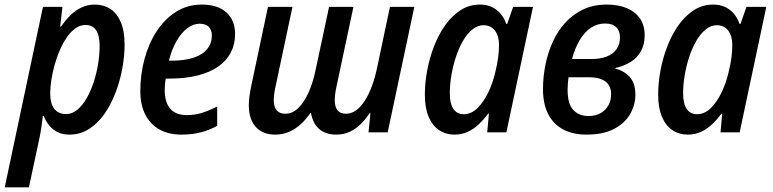

<svg xmlns="http://www.w3.org/2000/svg" viewBox="-60 -570 3329 827"><path d="M-39.6 236.8 125 -540.5H209L199.2 -455.6H203.1Q222.2 -483.4 244.1 -504.9Q266.1 -526.4 292.2 -538.3Q318.4 -550.3 348.6 -550.3Q386.2 -550.3 415 -531.7Q443.8 -513.2 460.2 -474.9Q476.6 -436.5 476.6 -377.4Q476.6 -326.7 466.3 -272.5Q456.1 -218.3 436.5 -168Q417 -117.7 388.4 -77.4Q359.9 -37.1 322.3 -13.7Q284.7 9.8 239.3 9.8Q210 9.8 188.5 -0.7Q167 -11.2 152.1 -29.5Q137.2 -47.9 127.9 -71.3H124.5Q121.6 -43.5 117.2 -15.4Q112.8 12.7 107.4 36.6L64.5 236.8ZM224.6 -78.6Q250.5 -78.6 272.9 -97.2Q295.4 -115.7 313 -146.5Q330.6 -177.2 343.3 -215.6Q356 -253.9 362.5 -294.4Q369.1 -335 369.1 -371.6Q369.1 -417.5 354 -439.9Q338.9 -462.4 308.6 -462.4Q285.6 -462.4 265.4 -448.2Q245.1 -434.1 228.3 -409.7Q211.4 -385.3 198 -354.7Q184.6 -324.2 175.3 -290.8Q166 -257.3 161.1 -225.1Q156.2 -192.9 156.2 -166Q156.2 -125 173.6 -101.8Q190.9 -78.6 224.6 -78.6Z M721.2 9.8Q667 9.8 627.4 -12Q587.9 -33.7 566.2 -75.7Q544.4 -117.7 544.4 -177.7Q544.4 -249.5 562.5 -316.2Q580.6 -382.8 615 -435.5Q649.4 -488.3 698.5 -519.3Q747.6 -550.3 809.6 -550.3Q877.9 -550.3 915.3 -516.4Q952.6 -482.4 952.6 -422.9Q952.6 -379.4 934.3 -344Q916 -308.6 880.1 -283.4Q844.2 -258.3 791.3 -244.9Q738.3 -231.4 668.5 -231.4H653.8Q651.9 -219.7 650.6 -207.3Q649.4 -194.8 649.4 -182.6Q649.4 -129.4 673.3 -101.8Q697.3 -74.2 743.7 -74.2Q778.8 -74.2 808.3 -83.3Q837.9 -92.3 875.5 -111.3V-27.8Q840.3 -8.8 803.5 0.5Q766.6 9.8 721.2 9.8ZM667.5 -308.6H677.7Q735.8 -308.6 774.7 -321.8Q813.5 -335 833 -359.4Q852.5 -383.8 852.5 -417Q852.5 -440.4 839.4 -454.1Q826.2 -467.8 799.3 -467.8Q772.5 -467.8 746.6 -448.2Q720.7 -428.7 700.2 -392.8Q679.7 -356.9 667.5 -308.6Z M1126 9.8Q1070.8 9.8 1041.3 -23.7Q1011.7 -57.1 1011.7 -116.7Q1011.7 -135.3 1014.6 -156.7Q1017.6 -178.2 1022.5 -201.2L1094.2 -540.5H1199.7L1128.9 -207Q1124 -185.5 1121.6 -168.7Q1119.1 -151.9 1119.1 -138.2Q1119.1 -109.9 1131.6 -95Q1144 -80.1 1168.9 -80.1Q1199.7 -80.1 1224.9 -104.7Q1250 -129.4 1268.8 -171.1Q1287.6 -212.9 1298.3 -263.7L1357.4 -540.5H1462.4L1390.6 -203.1Q1386.2 -183.6 1384 -167Q1381.8 -150.4 1381.8 -138.2Q1381.8 -109.9 1393.6 -95Q1405.3 -80.1 1429.7 -80.1Q1453.6 -80.1 1474.4 -95.2Q1495.1 -110.4 1512.2 -137.5Q1529.3 -164.6 1542.5 -200.7Q1555.7 -236.8 1564.5 -279.3L1619.6 -540.5H1724.6L1609.9 0H1527.3L1535.6 -82.5H1532.2Q1515.1 -56.6 1493.9 -35.6Q1472.7 -14.6 1446.5 -2.4Q1420.4 9.8 1388.7 9.8Q1364.7 9.8 1346.2 3.4Q1327.6 -2.9 1314.2 -14.9Q1300.8 -26.9 1292.2 -43.9Q1283.7 -61 1279.3 -83H1276.4Q1258.8 -56.6 1236.1 -35.6Q1213.4 -14.6 1185.8 -2.4Q1158.2 9.8 1126 9.8Z M1897.9 9.8Q1860.4 9.8 1831.5 -9.3Q1802.7 -28.3 1786.4 -66.7Q1770 -105 1770 -162.1Q1770 -212.4 1780 -266.4Q1790 -320.3 1809.6 -370.8Q1829.1 -421.4 1857.9 -461.9Q1886.7 -502.4 1924.1 -526.4Q1961.4 -550.3 2007.3 -550.3Q2036.1 -550.3 2058.1 -540Q2080.1 -529.8 2095.9 -511.2Q2111.8 -492.7 2120.6 -466.8H2124.5L2150.4 -540.5H2235.8L2121.1 0H2038.6L2045.9 -80.6H2043Q2023.4 -54.7 2001.7 -34.2Q1980 -13.7 1954.3 -2Q1928.7 9.8 1897.9 9.8ZM1937.5 -78.1Q1969.7 -78.1 1996.3 -104Q2022.9 -129.9 2042.7 -171.1Q2062.5 -212.4 2073.2 -258.3Q2082 -293.9 2085.7 -322.3Q2089.4 -350.6 2089.4 -376.5Q2089.4 -415 2071.8 -438.2Q2054.2 -461.4 2022.5 -461.4Q1997.1 -461.4 1974.6 -443.1Q1952.1 -424.8 1934.3 -394Q1916.5 -363.3 1903.8 -325Q1891.1 -286.6 1884.3 -246.1Q1877.4 -205.6 1877.4 -168.9Q1877.4 -123.5 1892.8 -100.8Q1908.2 -78.1 1937.5 -78.1Z M2466.8 9.8Q2407.2 9.8 2365.2 -12.7Q2323.2 -35.2 2301 -78.9Q2278.8 -122.6 2278.8 -186Q2278.8 -237.8 2289.1 -289.6Q2299.3 -341.3 2320.3 -388.2Q2341.3 -435.1 2374 -471.4Q2406.7 -507.8 2451.4 -529.1Q2496.1 -550.3 2553.7 -550.3Q2603.5 -550.3 2640.1 -534.9Q2676.8 -519.5 2696.8 -490Q2716.8 -460.4 2716.8 -418Q2716.8 -378.9 2701.4 -350.6Q2686 -322.3 2658 -304.2Q2629.9 -286.1 2591.3 -277.3L2590.8 -273.9Q2627.4 -265.6 2652.1 -238.8Q2676.8 -211.9 2676.8 -162.1Q2676.8 -118.2 2654.3 -78.9Q2631.8 -39.6 2585.2 -14.9Q2538.6 9.8 2466.8 9.8ZM2474.6 -70.3Q2505.9 -70.3 2527.6 -83Q2549.3 -95.7 2560.8 -116.9Q2572.3 -138.2 2572.3 -163.6Q2572.3 -187 2562.3 -203.4Q2552.2 -219.7 2530.8 -228.5Q2509.3 -237.3 2475.1 -237.3H2388.7Q2387.2 -225.1 2386 -211.7Q2384.8 -198.2 2384.8 -183.6Q2384.8 -122.1 2409.4 -96.2Q2434.1 -70.3 2474.6 -70.3ZM2403.8 -315.9H2490.7Q2525.4 -315.9 2552.5 -326.2Q2579.6 -336.4 2595 -357.2Q2610.4 -377.9 2610.4 -409.2Q2610.4 -436.5 2594.5 -452.6Q2578.6 -468.8 2546.4 -468.8Q2512.2 -468.8 2484.6 -450Q2457 -431.2 2436.8 -397Q2416.5 -362.8 2403.8 -315.9Z M2902.8 9.8Q2865.2 9.8 2836.4 -9.3Q2807.6 -28.3 2791.3 -66.7Q2774.9 -105 2774.9 -162.1Q2774.9 -212.4 2784.9 -266.4Q2794.9 -320.3 2814.5 -370.8Q2834 -421.4 2862.8 -461.9Q2891.6 -502.4 2929 -526.4Q2966.3 -550.3 3012.2 -550.3Q3041 -550.3 3063 -540Q3085 -529.8 3100.8 -511.2Q3116.7 -492.7 3125.5 -466.8H3129.4L3155.3 -540.5H3240.7L3126 0H3043.5L3050.8 -80.6H3047.9Q3028.3 -54.7 3006.6 -34.2Q2984.9 -13.7 2959.2 -2Q2933.6 9.8 2902.8 9.8ZM2942.4 -78.1Q2974.6 -78.1 3001.2 -104Q3027.8 -129.9 3047.6 -171.1Q3067.4 -212.4 3078.1 -258.3Q3086.9 -293.9 3090.6 -322.3Q3094.2 -350.6 3094.2 -376.5Q3094.2 -415 3076.7 -438.2Q3059.1 -461.4 3027.3 -461.4Q3002 -461.4 2979.5 -443.1Q2957 -424.8 2939.2 -394Q2921.4 -363.3 2908.7 -325Q2896 -286.6 2889.2 -246.1Q2882.3 -205.6 2882.3 -168.9Q2882.3 -123.5 2897.7 -100.8Q2913.1 -78.1 2942.4 -78.1Z"/></svg>

Font: Open Sans SemiCondensed SemiBold
Style: Italic
Weight: 600
Width: 4
Italic angle: -12°
Designer: Monotype Design Team
Foundry: Monotype Imaging Inc.
Version: Version 3.000